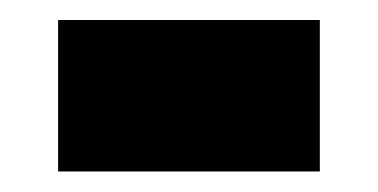

<svg xmlns="http://www.w3.org/2000/svg" viewBox="-20 -167 368 187"><path d="M36.6 -147.5H291.5V0H36.6Z"/></svg>

Font: Vazirmatn RD UI Black
Style: Regular
Weight: 900
Designer: Saber Rastikerdar
Foundry: Saber Rastikerdar
Version: Version 33.003